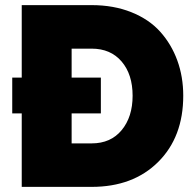

<svg xmlns="http://www.w3.org/2000/svg" viewBox="-20 -730 760 750"><path d="M337.9 -710Q423.8 -710 492.9 -682.4Q562 -654.8 605.7 -606.2Q649.4 -557.6 672.6 -493.9Q695.8 -430.2 695.8 -356Q695.8 -194.8 597.9 -97.4Q500 0 337.9 0H64.9V-287.1H27.8V-426.8H64.9V-710ZM337.9 -169.9Q412.6 -169.9 455.3 -221.7Q498 -273.4 498 -356Q498 -439.5 455.1 -489.7Q412.1 -540 337.9 -540H259.8V-426.8H374V-287.1H259.8V-169.9Z"/></svg>

Font: Rawline Black
Style: Regular
Weight: 900
Designer: Matt McInerney, Pablo Impallari, Rodrigo Fuenzalida
Foundry: Matt McInerney, Pablo Impallari, Rodrigo Fuenzalida
Version: Version 4.020;PS 004.020;hotconv 1.0.88;makeotf.lib2.5.64775